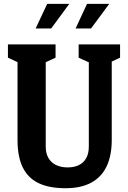

<svg xmlns="http://www.w3.org/2000/svg" viewBox="-20 -959 660 990"><path d="M70.4 -237.4V-673.3L103.2 -623.4L20.9 -661.5V-730H266.5V-661.5L183 -623.4L215.8 -674.6V-203.2Q215.8 -168.1 230 -144Q244.2 -119.8 269.6 -107.8Q295 -95.7 328.8 -95.8Q362.6 -95.8 387 -107.9Q411.5 -119.9 424.8 -144Q438 -168.1 438 -203.2V-674.6L469.1 -623.4L385.6 -661.5V-730H599.1V-661.5L516.8 -623.4L556.2 -679.2V-237.4Q556.2 -158.2 530.4 -102.5Q504.5 -46.9 451.4 -17.7Q398.3 11.5 317.9 11.5Q233.3 11.5 178.7 -14.8Q124.1 -41.1 97.2 -96.1Q70.4 -151.1 70.4 -237.4ZM428.7 -939H543.2L449.4 -812.1H369.8ZM223.2 -939H337.2L243.9 -812.1H163.8Z"/></svg>

Font: Monaspace Xenon Var ExtraLight
Style: Regular
Weight: 200
Designer: Riley Cran and the Lettermatic Team
Version: Version 1.200 (Monaspace Xenon Var)